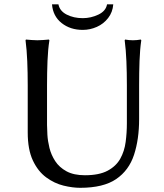

<svg xmlns="http://www.w3.org/2000/svg" viewBox="-20 -873 773 903"><path d="M576.7 -471.7Q576.7 -531.2 574.5 -584.7Q572.3 -638.2 566.4 -683.6L568.4 -687Q587.4 -683.6 605 -683.6Q623 -683.6 642.1 -687L644.5 -683.6Q638.2 -641.1 636.2 -586.2Q634.3 -531.2 634.3 -471.7V-312.5Q634.3 -218.3 610.4 -145Q586.4 -71.8 526.4 -30.8Q466.3 10.3 356.9 10.3Q321.3 10.3 278.8 0Q236.3 -10.3 197.5 -38.6Q158.7 -66.9 134.5 -118.4Q110.4 -169.9 110.4 -250V-471.7Q110.4 -531.2 108.2 -584.7Q106 -638.2 100.1 -683.6L102.1 -687Q111.3 -686 128.9 -684.8Q146.5 -683.6 155.8 -683.6Q165 -683.6 182.6 -684.8Q200.2 -686 210 -687L212.4 -683.6Q205.6 -641.1 203.4 -586.2Q201.2 -531.2 201.2 -471.7V-285.2Q201.2 -268.1 202.9 -239Q204.6 -210 212.6 -177.2Q220.7 -144.5 239.7 -115.2Q258.8 -85.9 292.7 -67.4Q326.7 -48.8 379.4 -48.8Q446.3 -48.8 486.1 -70.1Q525.9 -91.3 545.7 -126.7Q565.4 -162.1 571 -205.6Q576.7 -249 576.7 -293.5ZM512.7 -852.5Q509.8 -815.4 488.5 -788.1Q467.3 -760.7 435.5 -746.6Q403.8 -732.4 369.1 -732.4Q310.5 -732.4 269.8 -764.6Q229 -796.9 224.6 -852.5H254.9Q260.7 -821.3 293.7 -804.4Q326.7 -787.6 369.1 -787.6Q407.7 -787.6 442.9 -804.4Q478 -821.3 483.4 -852.5Z"/></svg>

Font: Kurinto Seri
Style: Regular
Weight: 400
Designer: Kurinto was developed by Clint Goss from a range of fonts that are compatible with the SIL Open Font License Version 1.1
Foundry: Clinton F. Goss
Version: Version 2.196; July 25, 2020